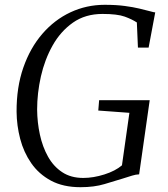

<svg xmlns="http://www.w3.org/2000/svg" viewBox="-20 -771 698 799"><path d="M315 8Q243 8 192.2 -19.2Q141.5 -46.5 110 -92Q78.5 -137.5 64 -193.2Q49.5 -249 49 -306Q48.5 -407.5 77 -489.5Q105.5 -571.5 156 -630Q206.5 -688.5 273.2 -719.8Q340 -751 415.5 -751Q463.5 -751 499 -746.2Q534.5 -741.5 560.5 -735.2Q586.5 -729 605 -724Q610 -723 614.8 -721.5Q619.5 -720 626 -719.5L598.5 -573H554L549.5 -677.5Q530 -690.5 499.2 -701.8Q468.5 -713 406.5 -713Q335 -713 283.5 -676.8Q232 -640.5 199 -581.8Q166 -523 150.2 -453Q134.5 -383 134.5 -315Q135 -261.5 146 -210.8Q157 -160 179.8 -119.2Q202.5 -78.5 238.8 -54.5Q275 -30.5 326.5 -30.5Q368.5 -30.5 414.2 -45Q460 -59.5 487.5 -83L518.5 -301.5L389 -311L392.5 -354H603L559 -45.5Q545 -45 529.8 -40.2Q514.5 -35.5 491 -28Q458 -18 415 -5Q372 8 315 8Z"/></svg>

Font: Merriweather 72pt Light
Style: Italic
Weight: 300
Italic angle: -7.8°
Version: Version 2.101